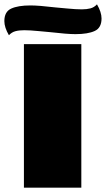

<svg xmlns="http://www.w3.org/2000/svg" viewBox="-65 -863 487 883"><path d="M0 0ZM309 -660V0H45V-660ZM402 -778Q402 -735 370.5 -720.5Q339 -706 282 -706Q244 -706 167 -715Q154 -716 113 -720Q72 -724 46 -724Q23 -724 6 -719.5Q-11 -715 -24 -701Q-45 -737 -45 -766Q-45 -809 -13.5 -823.5Q18 -838 75 -838Q113 -838 189 -829Q202 -828 243 -824Q284 -820 311 -820Q334 -820 351 -824.5Q368 -829 381 -843Q402 -807 402 -778Z"/></svg>

Font: Sansita Black
Style: Regular
Weight: 900
Designer: Pablo Cosgaya
Foundry: Omnibus-Type
Version: Version 1.006; ttfautohint (v1.5)